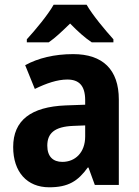

<svg xmlns="http://www.w3.org/2000/svg" viewBox="-20 -786 589 816"><path d="M348 -766H208C184 -723 129 -657 94 -619V-606H187C216 -626 244 -653 278 -686C310 -653 340 -626 370 -606H462V-619C426 -659 374 -721 348 -766ZM291 -556C211 -556 142 -539 87 -509L128 -408C177 -432 224 -448 266 -448C315 -448 342 -423 342 -360V-341L259 -338C112 -332 36 -275 36 -161C36 -55 95 10 189 10C270 10 311 -16 353 -74H356L383 0H485V-363C485 -491 416 -556 291 -556ZM292 -251 342 -253V-206C342 -138 300 -98 245 -98C206 -98 181 -120 181 -167C181 -219 211 -248 292 -251Z"/></svg>

Font: Noto Sans Thai Looped SemiCondensed
Style: Bold
Weight: 700
Width: 4
Designer: Sasikarn Vongin, Ben Mitchell
Foundry: The Fontpad Ltd
Version: Version 1.001